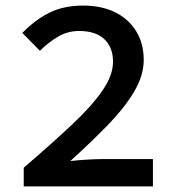

<svg xmlns="http://www.w3.org/2000/svg" viewBox="-20 -668 640 688"><path d="M65 0V-67Q165 -153 236.5 -220Q308 -287 346.5 -342.5Q385 -398 385 -447Q385 -498 354 -527.5Q323 -557 263 -557Q222 -557 187 -536Q152 -515 123 -486L60 -550Q106 -597 157 -622.5Q208 -648 278 -648Q344 -648 392.5 -624Q441 -600 468 -556Q495 -512 495 -453Q495 -397 460 -338.5Q425 -280 365.5 -219Q306 -158 232 -91Q260 -94 291 -96Q322 -98 348 -98H528V0Z"/></svg>

Font: Source Code Pro ExtraLight SemiBold
Style: Regular
Weight: 600
Monospace: yes
Version: Version 1.018;hotconv 1.0.116;makeotfexe 2.5.65601